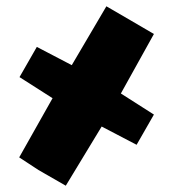

<svg xmlns="http://www.w3.org/2000/svg" viewBox="-20 -652 560 610"><path d="M127 -102 234 -290 128 -357 184 -453 294 -395 404 -582 469 -544 364 -355 469 -288 414 -192 303 -250 189 -62ZM404 -582 294 -395 208 -445 318 -632ZM294 -395 184 -453 97 -503 208 -445ZM184 -453 128 -357 42 -407 97 -503ZM128 -357 234 -290 147 -340 42 -407ZM234 -290 127 -102 41 -152 147 -340ZM127 -102 189 -62 102 -112 41 -152Z"/></svg>

Font: Nabla Normal
Style: Regular
Weight: 400
Designer: Arthur Reinders Folmer
Version: Version 1.000